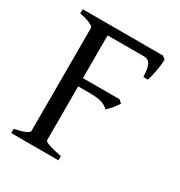

<svg xmlns="http://www.w3.org/2000/svg" viewBox="-149 -721 776 826"><g transform="rotate(30 239.0 -307.5)"><path d="M24.4 -21Q56.6 -27.3 75.9 -35.6Q95.2 -43.9 95.2 -50.8V-564Q95.2 -570.3 76.4 -579.1Q57.6 -587.9 24.4 -594.2V-615.2H422.9L438 -603Q437.5 -579.6 431.4 -546.6Q425.3 -513.7 418.9 -493.2H396Q394.5 -536.6 385 -554Q375.5 -571.3 356 -571.3H173.3V-358.9H356L370.1 -345.2Q359.4 -329.6 346.4 -313.7Q333.5 -297.9 324.2 -291Q309.6 -305.7 288.6 -311.8Q267.6 -317.9 228 -317.9H173.3V-50.8Q173.3 -37.1 258.8 -21V0H24.4Z"/></g></svg>

Font: David Libre
Style: Regular
Weight: 400
Version: Version 1.000